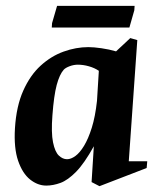

<svg xmlns="http://www.w3.org/2000/svg" viewBox="-20 -626 533 656"><path d="M138 8.1Q109 8.1 82.9 -12.6Q56.8 -33.4 41.9 -76.7Q27 -120 31.1 -188Q35.8 -263.2 59.4 -316.1Q83 -369 118.9 -401.7Q154.9 -434.5 197.3 -449.7Q239.7 -465 282 -465Q300.1 -465 326.6 -461.2Q353.1 -457.4 376.5 -450.5L425.1 -495.9L449.1 -489L420 -75.1H483.1L481.1 -52L319.9 10.1L292.9 -3.9L300.6 -126.3Q268.2 -67.9 240 -39.1Q211.7 -10.3 186.6 -1.1Q161.4 8.1 138 8.1ZM209.1 -82Q222.5 -82 237.6 -93Q252.7 -104 267.2 -127.9Q281.7 -151.7 293.6 -189.6Q305.5 -227.4 311.4 -281.6L317.7 -384.1Q303.1 -394 283.7 -399.5Q264.4 -405 245.9 -405Q232.1 -405 218.1 -399.8Q204 -394.5 197.9 -388Q183.4 -371.8 173.7 -335.6Q164.1 -299.5 159.1 -231.9Q154.5 -172.4 161.2 -139.6Q167.9 -106.9 181.1 -94.4Q194.2 -82 209.1 -82ZM156.9 -532 157.9 -547 175 -605.9H439.9L438.9 -590.9L422.1 -532Z"/></svg>

Font: Ancizar Serif Light
Style: Italic
Weight: 300
Italic angle: -4°
Designer: Cesar Puertas, Viviana Monsalve, Julian Moncada, Julian Prieto, Jose Castro, Felipe Aragon, Mariel Hernandez, Sara Alarc
Version: Version 8.100